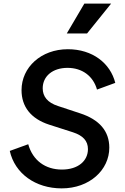

<svg xmlns="http://www.w3.org/2000/svg" viewBox="-20 -1029 689 1061"><path d="M321 12C475 12 584 -90 584 -213C584 -304 530 -368 422 -403L301 -443C242 -462 216 -496 216 -541C216 -608 271 -654 353 -654C434 -654 495 -609 516 -534L617 -571C590 -679 492 -757 355 -757C207 -757 99 -657 99 -531C99 -440 150 -373 252 -340L383 -298C438 -280 466 -251 466 -205C466 -140 412 -92 322 -92C231 -92 161 -142 136 -232L34 -195C62 -70 176 12 321 12ZM349 -844H461L594 -1009H446Z"/></svg>

Font: Mluvka SemiBold
Style: Italic
Weight: 600
Italic angle: -8°
Designer: Modified by Jiří Krblich, Original typeface by Gumpita Rahayu
Foundry: Gumpita Rahayu & Jiří Krblich
Version: Version 2.000;Glyphs 3.1.1 (3134)